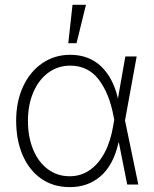

<svg xmlns="http://www.w3.org/2000/svg" viewBox="-20 -764 639 795"><path d="M46.9 -264.6Q46.9 -343.3 75.4 -405.3Q104 -467.3 155 -502.2Q206.1 -537.1 270.5 -537.1Q347.7 -537.1 398.2 -489.5Q448.7 -441.9 468.3 -356L499 -530.3H545.9L497.6 -265.1L552.7 0H506.8L472.2 -173.8H470.7Q449.7 -80.1 396.2 -34.2Q342.8 11.7 267.6 10.7Q201.2 10.7 151.1 -23.9Q101.1 -58.6 74 -121.1Q46.9 -183.6 46.9 -264.6ZM268.6 -34.2Q315.4 -34.2 352.5 -60.3Q389.6 -86.4 414.3 -134Q439 -181.6 449.2 -246.1L453.1 -268.1L450.2 -282.2Q433.1 -376 389.2 -434.1Q345.2 -492.2 270.5 -492.2Q219.7 -492.2 179.9 -462.9Q140.1 -433.6 117.9 -381.6Q95.7 -329.6 95.7 -263.7Q95.7 -197.3 117.2 -145Q138.7 -92.8 178 -63.5Q217.3 -34.2 268.6 -34.2ZM280.3 -744.1H335.9L296.9 -585H262.7Z"/></svg>

Font: Pretendard GOV ExtraLight
Style: Regular
Weight: 200
Designer: Base glyphs from Inter by Rasmus Andersson; Hangeul glyphs from Noto Sans CJK(Source Han Sans) by Jang Soo-young and Kan
Foundry: Kil Hyung-jin
Version: Version 1.309